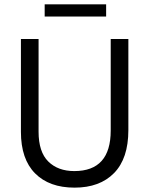

<svg xmlns="http://www.w3.org/2000/svg" viewBox="-20 -853 685 881"><path d="M467 -777H185V-833H467ZM569 -256Q569 -126 503.5 -59Q438 8 322 8Q206 8 141 -57.5Q76 -123 76 -248V-674H157V-249Q157 -156 201.5 -112Q246 -68 321 -68Q488 -68 488 -254V-674H569Z"/></svg>

Font: Hind Madurai
Style: Regular
Weight: 400
Designer: Jyotish Sonowal
Foundry: Indian Type Foundry
Version: Version 0.702;PS 1.0;hotconv 1.0.81;makeotf.lib2.5.63406